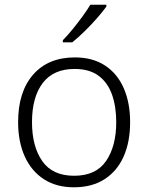

<svg xmlns="http://www.w3.org/2000/svg" viewBox="-20 -786 630 816"><path d="M533 -267Q533 -183 505.5 -121Q478 -59 424.5 -24.5Q371 10 294 10Q220 10 167 -24Q114 -58 85.5 -120.5Q57 -183 57 -267Q57 -396 121 -469Q185 -542 298 -542Q374 -542 426.5 -507.5Q479 -473 506 -411Q533 -349 533 -267ZM116 -267Q116 -164 159.5 -101.5Q203 -39 295 -39Q388 -39 431 -102Q474 -165 474 -267Q474 -333 456 -384Q438 -435 399 -464Q360 -493 297 -493Q207 -493 161.5 -433Q116 -373 116 -267ZM432 -758Q417 -737 392.5 -709Q368 -681 340 -653.5Q312 -626 287 -606H247V-615Q266 -634 288 -661Q310 -688 330.5 -716Q351 -744 364 -766H432Z"/></svg>

Font: Noto Sans Lao UI Light
Style: Regular
Weight: 300
Designer: Monotype Design Team
Foundry: Monotype Imaging Inc.
Version: Version 2.000; ttfautohint (v1.8.4.7-5d5b)